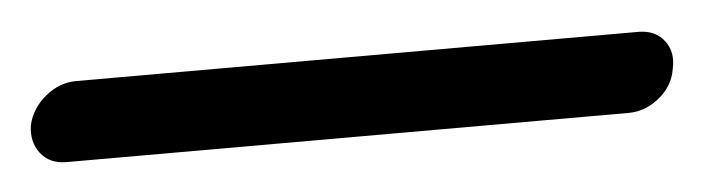

<svg xmlns="http://www.w3.org/2000/svg" viewBox="-30 -44 554 149"><g transform="rotate(-5 246.5 31.0)"><path d="M31 0H469Q482 0 489 9Q496 18 493 31Q491 44 480 53Q469 62 456 62H18Q5 62 -2 53Q-9 44 -7 31Q-4 18 7 9Q18 0 31 0Z"/></g></svg>

Font: Sepalumica Med
Style: Italic
Weight: 500
Italic angle: -12°
Designer: Julieta Ulanovsky
Foundry: Julieta Ulanovsky
Version: Version 7.200